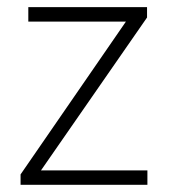

<svg xmlns="http://www.w3.org/2000/svg" viewBox="-20 -513 468 533"><path d="M389.2 0H37.1V-28.8L329.6 -453.1H58.6V-493.2H388.2V-464.4L93.8 -40H389.2Z"/></svg>

Font: Bpm'online Open Sans Light
Style: Regular
Weight: 300
Foundry: Ascender Corporation
Version: Version 1.10